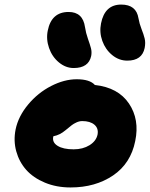

<svg xmlns="http://www.w3.org/2000/svg" viewBox="-20 -868 652 836"><path d="M534.2 -604Q498 -604 468.5 -628.2Q439 -652.3 425.5 -689.9Q412.1 -727.5 419.9 -766.1Q436 -848.1 507.8 -848.1Q573.7 -848.1 583 -788.1Q586.9 -765.1 596.2 -741.7Q605.5 -718.3 609.9 -700.2Q614.3 -682.1 609.9 -659.2Q598.6 -604 534.2 -604ZM300.8 -571.8Q266.1 -571.8 236.6 -596.2Q207 -620.6 193.6 -658.9Q180.2 -697.3 188 -734.9Q204.1 -815.9 278.8 -815.9Q340.8 -815.9 350.1 -750Q354 -724.1 362.8 -699.5Q371.6 -674.8 376 -658.2Q380.4 -641.6 377 -624Q365.7 -571.8 300.8 -571.8ZM287.1 -51.8Q225.6 -51.8 175.3 -72.8Q125 -93.8 94.2 -128.4Q63.5 -163.1 50.8 -209Q38.1 -254.9 47.9 -304.2Q59.6 -361.3 102.3 -412.6Q145 -463.9 202.4 -493.4Q259.8 -522.9 314 -522.9Q371.1 -522.9 393.1 -498Q494.6 -486.8 541.5 -417.2Q588.4 -347.7 568.8 -253.9Q549.3 -156.2 472.2 -104Q395 -51.8 287.1 -51.8ZM211.9 -272.9Q206.5 -248 231 -232.9Q255.4 -217.8 300.8 -217.8Q340.8 -217.8 369.9 -235.8Q398.9 -253.9 404.8 -282.2Q409.7 -309.1 391.1 -325Q372.6 -340.8 337.9 -340.8Q325.7 -340.8 313 -335Q300.3 -329.1 292.5 -323Q284.7 -316.9 265.1 -300.8Q240.2 -279.8 212.9 -274.9Z"/></svg>

Font: Shantell Sans Irregular Bouncy
Style: Italic
Weight: 800
Italic angle: -11.31°
Designer: Stephen Nixon, Anya Danilova, Shantell Martin
Foundry: Arrow Type
Version: Version 1.006;[9816181b4]